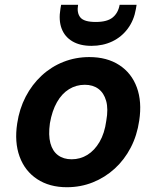

<svg xmlns="http://www.w3.org/2000/svg" viewBox="-20 -772 655 804"><path d="M260 12Q187 12 135.5 -22Q84 -56 62 -116.5Q40 -177 52 -255Q61 -316 87.5 -367Q114 -418 154.5 -455.5Q195 -493 246 -513Q297 -533 354 -533Q428 -533 479.5 -499.5Q531 -466 553 -406Q575 -346 563 -267Q554 -205 527.5 -154Q501 -103 460.5 -66Q420 -29 369 -8.5Q318 12 260 12ZM280 -105Q316 -105 346 -123.5Q376 -142 397 -178Q418 -214 425 -266Q434 -316 424.5 -349.5Q415 -383 392 -400Q369 -417 335 -417Q299 -417 269 -398.5Q239 -380 218.5 -344Q198 -308 189 -256Q182 -206 191 -172.5Q200 -139 223 -122Q246 -105 280 -105ZM363 -580Q315 -580 283 -599Q251 -618 238 -652.5Q225 -687 233 -735L236 -752H307Q301 -718 316.5 -699Q332 -680 381 -680Q429 -680 452 -699Q475 -718 481 -752H552L549 -734Q541 -687 515 -652Q489 -617 450 -598.5Q411 -580 363 -580Z"/></svg>

Font: DM Sans 10pt
Style: Bold Italic
Weight: 700
Italic angle: -10°
Version: Version 4.004;gftools[0.9.30]